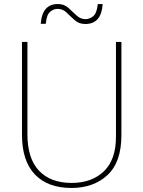

<svg xmlns="http://www.w3.org/2000/svg" viewBox="-20 -922 710 952"><path d="M582 -714H555V-244Q555 -130 495 -72.5Q435 -15 335 -15Q231 -15 173.5 -75.5Q116 -136 116 -256V-714H89V-254Q89 -124 153 -57Q217 10 334 10Q444 10 513 -54Q582 -118 582 -252ZM489 -902H465Q460 -856 442 -841.5Q424 -827 404 -827Q379 -827 359.5 -845.5Q340 -864 319 -883Q298 -902 267 -902Q189 -902 182 -804H207Q211 -849 228.5 -863.5Q246 -878 265 -878Q292 -878 311 -859Q330 -840 351 -821.5Q372 -803 403 -803Q483 -803 489 -902Z"/></svg>

Font: Noto Sans Display Thin
Style: Regular
Weight: 250
Designer: Monotype Design Team
Foundry: Monotype Imaging Inc.
Version: Version 1.900